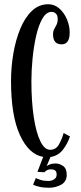

<svg xmlns="http://www.w3.org/2000/svg" viewBox="-20 -731 380 905"><path d="M210 154Q184 154 163.8 149Q143.5 144 136 139.5L149 108Q154 111.5 170.5 116.8Q187 122 207.5 122Q223.5 122 235.2 114.2Q247 106.5 247 92.5Q247 77 239.2 72Q231.5 67 220.5 67Q201 67 189.5 81L156.5 79L183.5 8.5Q116 -3 74 -94.2Q32 -185.5 32 -349Q32 -415 43 -479.2Q54 -543.5 75.8 -596Q97.5 -648.5 130.5 -679.8Q163.5 -711 207.5 -711Q237.5 -711 260.2 -690.5Q283 -670 295.8 -639.2Q308.5 -608.5 308.5 -578Q308.5 -522 270.5 -522Q230 -522 230 -569Q230 -583.5 235.5 -593.8Q241 -604 246.5 -614.5Q252 -625 252 -641Q252 -658.5 243.5 -666.8Q235 -675 223 -675Q198 -675 179.8 -643.2Q161.5 -611.5 150.2 -561.2Q139 -511 133.5 -455Q128 -399 128 -350Q128 -253.5 139 -180.2Q150 -107 169.8 -66Q189.5 -25 216 -25Q243.5 -25 257.5 -49.5Q271.5 -74 280 -104L310 -88Q297.5 -51.5 275.5 -24Q253.5 3.5 218 9L199.5 52.5Q202 49.5 213.8 44.5Q225.5 39.5 241.5 39.5Q260.5 39.5 277.5 51.5Q294.5 63.5 294.5 93Q294.5 125 268.5 139.5Q242.5 154 210 154Z"/></svg>

Font: Imbue 10pt Medium
Style: Regular
Weight: 500
Designer: Tyler Finck
Foundry: Etcetera Type Company
Version: Version 1.102; ttfautohint (v1.8.3)